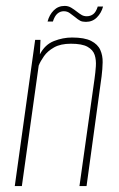

<svg xmlns="http://www.w3.org/2000/svg" viewBox="-20 -630 402 650"><path d="M30 0 99 -495H117L115 -446Q132 -479 162.5 -491Q193 -503 224 -503Q266 -503 288.5 -491.5Q311 -480 319.5 -461Q328 -442 327.5 -419Q327 -396 324 -372L273 0H249L300 -363Q303 -384 304.5 -405.5Q306 -427 300.5 -444Q295 -461 276.5 -471.5Q258 -482 220 -482Q185 -482 163 -469.5Q141 -457 129 -440Q117 -423 111 -408L54 0ZM271 -556Q259 -556 252 -559.5Q245 -563 233 -573Q226 -578 217 -585Q208 -592 196 -592Q184 -592 174.5 -584Q165 -576 159 -557H141Q147 -580 162 -595Q177 -610 199 -610Q211 -610 221 -604Q231 -598 241 -590Q250 -583 257 -579Q264 -575 274 -575Q286 -575 295.5 -582Q305 -589 311 -608H329Q323 -586 308 -571Q293 -556 271 -556Z"/></svg>

Font: Alumni Sans Thin Thin
Style: Italic
Weight: 250
Italic angle: -8°
Version: Version 1.016